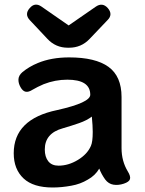

<svg xmlns="http://www.w3.org/2000/svg" viewBox="-20 -822 642 853"><path d="M214 11Q128 11 85 -29Q41 -70 41 -141Q41 -293 234 -333Q381 -366 381 -401Q381 -468 279 -468Q225 -468 174 -448Q146 -436 124 -423Q107 -412 94 -414.5Q81 -417 71 -435Q61 -453 62 -470Q63 -487 79 -501Q109 -526 148 -542Q208 -567 287 -567Q404 -567 462 -525Q520 -483 520 -391V-164Q520 -106 548 -60Q561 -39 557.5 -26.5Q554 -14 530 -6Q506 2 484 -1.5Q462 -5 447 -25Q430 -49 421 -73Q403 -42 370 -24Q337 -4 297 3Q254 11 214 11ZM281 -610Q227 -610 190 -650L112 -733Q88 -759 112 -786Q135 -813 164 -793L285 -709L405 -792Q435 -813 459 -786Q483 -758 458 -733L378 -649Q341 -610 287 -610ZM240 -86Q284 -86 326 -111.5Q368 -137 384 -174Q392 -192 392 -236Q392 -262 388 -304Q366 -287 331.5 -275Q297 -263 259 -252Q179 -230 179 -158Q179 -125 194.5 -105.5Q210 -86 240 -86Z"/></svg>

Font: MaokenZhuyuanTi
Style: Regular
Weight: 400
Designer: Fontworks Inc & LongZhuTi team: ZERO子、时光羊、荆南、频凡、刘鹏、Little White Dog、帆影Magmeta、奈白不弍、白日月球、ChaoTawei、雨三（排名不分先后）
Version: Version 1.000; 20230222